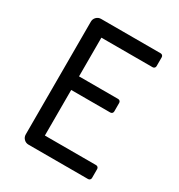

<svg xmlns="http://www.w3.org/2000/svg" viewBox="-166 -807 856 919"><g transform="rotate(30 262.0 -347.5)"><path d="M90 -36V-659Q90 -674 100.5 -684.5Q111 -695 126 -695H455Q461 -695 465 -691Q469 -687 469 -681V-632Q469 -626 465 -622Q461 -618 455 -618H172V-404H388Q394 -404 398 -400Q402 -396 402 -390V-343Q402 -337 398 -333Q394 -329 388 -329H172V-77H455Q461 -77 465 -73Q469 -69 469 -63V-14Q469 -8 465 -4Q461 0 455 0H126Q111 0 100.5 -10.5Q90 -21 90 -36Z"/></g></svg>

Font: Miriam Libre
Style: Regular
Weight: 400
Designer: Michal Sahar
Foundry: Hagilda
Version: Version 1.001